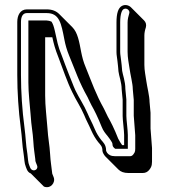

<svg xmlns="http://www.w3.org/2000/svg" viewBox="-20 -664 685 778"><path d="M483 -117V-76H475C470 -82 465 -91 459 -102C443 -143 428 -172 417 -191C411 -202 407 -213 401 -224C368 -283 353 -328 327 -392C318 -413 313 -433 309 -453C301 -495 295 -532 273 -554L220 -607C208 -619 192 -626 169 -626H89C62 -626 50 -602 50 -575V-360C50 -290 55 -215 64 -147C70 -103 69 -82 76 -38C79 -20 78 -4 85 13L89 23C92 30 97 36 105 39L158 92C184 103 207 76 197 53L193 43C192 41 191 38 191 34C188 5 185 -6 183 -40C181 -77 175 -100 172 -148C169 -190 163 -233 163 -277V-513H192C198 -486 203 -466 217 -431C234 -387 252 -332 273 -290C288 -258 307 -231 321 -198C331 -173 337 -165 350 -135C358 -117 367 -102 378 -88C388 -76 395 -71 395 -53C395 -47 402 -35 407 -30L460 23C469 32 482 37 500 37H559C570 37 579 32 585 24C597 9 596 0 596 -24V-64L590 -143V-207L586 -251C586 -274 576 -313 573 -335C570 -356 565 -379 565 -401V-520C565 -530 567 -541 571 -553C574 -564 571 -574 564 -581L511 -634C502 -643 487 -647 474 -640C459 -632 452 -610 452 -573V-453C452 -440 455 -428 456 -416L458 -398C459 -392 459 -384 460 -375C462 -357 473 -330 473 -302L477 -260V-194C477 -177 483 -134 483 -117ZM498 -117C498 -136 492 -179 492 -194V-261L488 -303C488 -335 477 -362 475 -377C474 -385 474 -393 473 -400L471 -417C470 -430 467 -442 467 -453V-573C467 -610 475 -624 481 -627C494 -634 507 -621 504 -611C500 -598 497 -585 497 -573V-454C497 -430 502 -406 505 -386C508 -363 518 -324 518 -304V-303L522 -259V-195L528 -116V-77C528 -51 529 -50 520 -38C516 -33 512 -31 506 -31H447C429 -31 420 -37 414 -45C411 -50 410 -53 410 -53C410 -78 398 -87 390 -97C380 -110 371 -124 364 -141C351 -172 345 -180 335 -204C320 -239 301 -266 286 -297C277 -316 269 -340 259 -363C250 -385 239 -416 231 -437C213 -480 212 -497 202 -540C198 -557 195 -566 189 -576C183 -579 174 -581 169 -581H95V-330C95 -285 101 -241 104 -200C107 -151 113 -128 115 -92C117 -58 120 -45 123 -19C123 -10 125 -7 126 -4L130 6C136 20 122 30 111 25C107 23 105 21 103 17L99 7C93 -6 94 -20 91 -40C84 -83 85 -104 79 -149C70 -216 65 -291 65 -360V-575C65 -599 74 -611 89 -611H169C221 -611 228 -570 241 -503C245 -482 251 -461 260 -439C286 -376 301 -330 335 -270C340 -260 344 -250 351 -237C362 -218 376 -190 392 -150C398 -134 409 -121 415 -114C429 -96 434 -87 435 -84C437 -77 434 -73 442 -65L447 -61H498Z"/></svg>

Font: Squarish
Style: Shd
Weight: 400
Foundry: Cannot Into Space Fonts
Version: Version 0.272